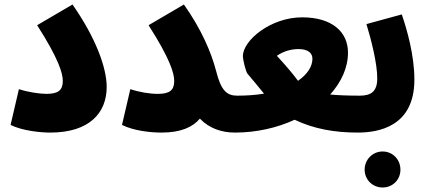

<svg xmlns="http://www.w3.org/2000/svg" viewBox="-20 -584 1912 853"><path d="M27 -29C79 -3 160 5 203 5C378 5 454 -83 454 -198C454 -283 405 -417 302 -564L145 -472C241 -322 259 -258 259 -224C259 -182 237 -167 186 -167C156 -167 102 -175 64 -188Z M681 -167C644 -167 597 -175 559 -188L522 -29C574 -3 648 5 698 5C783 5 836 -19 868 -57C909 -14 964 5 1024 5C1081 5 1114 -28 1114 -79C1114 -122 1088 -159 1034 -159C988 -159 962 -181 940 -269C919 -350 875 -454 797 -564L640 -472C736 -322 754 -258 754 -224C754 -182 732 -167 681 -167Z M1024 5C1119 5 1211 -16 1289 -52C1375 -11 1467 5 1570 5C1624 5 1658 -29 1658 -78C1658 -123 1632 -159 1580 -159C1522 -159 1480 -161 1447 -164C1496 -219 1526 -283 1526 -350C1526 -442 1456 -507 1322 -507C1183 -507 1059 -405 1059 -334C1059 -322 1071 -266 1080 -256C1103 -228 1127 -201 1153 -168C1117 -162 1078 -159 1034 -159ZM1210 -336C1237 -355 1271 -366 1306 -366C1349 -366 1368 -348 1368 -323C1368 -289 1346 -254 1304 -225C1275 -264 1245 -298 1210 -336Z M1569 5C1661 5 1821 -21 1821 -230C1821 -337 1789 -450 1765 -520L1608 -477C1629 -408 1656 -303 1656 -236C1656 -178 1629 -159 1579 -159ZM1680 249C1725 249 1759 214 1759 170C1759 125 1725 89 1680 89C1635 89 1600 125 1600 170C1600 214 1635 249 1680 249Z"/></svg>

Font: Noto Sans Arabic UI Cn Bk
Style: Regular
Weight: 900
Width: 3
Designer: Monotype Design Team, Nadine Chahine and Nizar Qandah
Foundry: Monotype Imaging Inc.
Version: Version 2.010